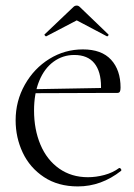

<svg xmlns="http://www.w3.org/2000/svg" viewBox="-20 -656 479 688"><path d="M36 -225Q36 -294 69 -352.5Q102 -411 157 -445Q212 -479 277 -479Q344 -479 378 -442Q412 -405 412 -342Q412 -332 409.5 -327.5Q407 -323 400 -323H341Q342 -331 342 -345Q342 -400 318 -429.5Q294 -459 246 -459Q205 -459 172 -435Q139 -411 120.5 -366Q102 -321 102 -260Q102 -192 125 -137.5Q148 -83 192 -52Q236 -21 295 -21Q324 -21 354 -29Q384 -37 407 -54H408Q411 -54 413.5 -50.5Q416 -47 414 -44Q343 12 259 12Q188 12 137.5 -21.5Q87 -55 61.5 -109Q36 -163 36 -225ZM81 -336 360 -341V-323L82 -322ZM255 -636Q261 -636 266 -631L368 -533Q369 -533 369 -531Q369 -529 366.5 -527Q364 -525 363 -526L255 -583L146 -526Q144 -525 141 -528.5Q138 -532 140 -533L243 -631Q248 -636 255 -636Z"/></svg>

Font: Cormorant Unicase
Style: Regular
Weight: 400
Designer: Christian Thalmann (Catharsis Fonts)
Foundry: Catharsis Fonts
Version: Version 4.000